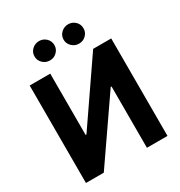

<svg xmlns="http://www.w3.org/2000/svg" viewBox="-215 -1094 1164 1241"><g transform="rotate(-30 367.5 -473.0)"><path d="M63.3 -727.5H216.8V-270.1H223L537.1 -727.5H671.9V0H518.4V-457.6H512.3L196.5 0H63.3ZM259 -802Q228 -801.8 206 -823.2Q184 -844.6 184.2 -873.8Q184 -904.4 206 -925.2Q228 -946 259 -946.3Q289.6 -946 311.1 -925.2Q332.6 -904.4 332.6 -873.8Q332.6 -844.6 311.1 -823.2Q289.6 -801.8 259 -802ZM476 -802Q445.3 -801.8 423.2 -823.2Q401.2 -844.6 401.2 -873.8Q401.2 -904.4 423.2 -925.2Q445.3 -946 476 -946.3Q506.8 -946 528.3 -925.2Q549.8 -904.4 549.6 -873.8Q549.8 -844.6 528.3 -823.2Q506.8 -801.8 476 -802Z"/></g></svg>

Font: Inter V
Style: 
Weight: 400
Designer: Rasmus Andersson
Foundry: rsms
Version: Version 4.000;git-a3f224843